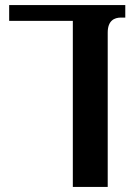

<svg xmlns="http://www.w3.org/2000/svg" viewBox="-20 -734 548 754"><path d="M472 -714H16V-652H266V0H403V-606C403 -653 429 -665 455 -665H472Z"/></svg>

Font: Noto Serif Georgian SemiBold
Style: Regular
Weight: 600
Designer: Monotype Design Team, Akaki Razmadze
Foundry: Google LLC
Version: Version 2.003